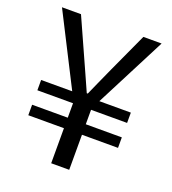

<svg xmlns="http://www.w3.org/2000/svg" viewBox="-131 -812 817 911"><g transform="rotate(20 277.5 -356.5)"><path d="M322 0H231V-177H51V-230H231V-303H51V-355H208L26 -713H122Q218 -501 238 -455L276 -370H281Q295 -400 307.5 -429.5Q320 -459 437 -713H529L345 -355H504V-303H322V-230H504V-177H322Z"/></g></svg>

Font: Source Han Sans & Saira Hybrid
Style: Regular
Weight: 400
Designer: Ryoko NISHIZUKA 西塚涼子 (kana & ideographs); Paul D. Hunt (Latin, Greek & Cyrillic); Wenlong ZHANG 张文龙 (bopomofo); Sandoll 
Foundry: Adobe Systems Incorporated
Version: Version 1.00;August 2, 2021;FontCreator 13.0.0.2675 64-bit